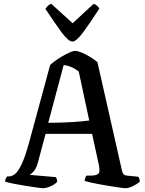

<svg xmlns="http://www.w3.org/2000/svg" viewBox="-20 -987 758 1007"><path d="M206 0Q198 0 173 -3.5Q148 -7 116 -12Q84 -17 54 -23Q24 -29 7 -34Q7 -44 10.5 -51Q14 -58 17 -62H29Q45 -63 60.5 -76Q76 -89 94 -127Q112 -165 133 -241L243 -646Q252 -655 269 -667.5Q286 -680 306.5 -692Q327 -704 345.5 -712Q364 -720 374 -720Q387 -720 409 -711Q431 -702 453.5 -688Q476 -674 491 -661L620 -91Q625 -67 647 -66L705 -60Q708 -57 710.5 -50.5Q713 -44 713 -34Q700 -22 677.5 -11Q655 0 638 0Q630 0 609 -3Q588 -6 560 -10.5Q532 -15 504 -20Q476 -25 454.5 -30Q433 -35 424 -38Q424 -47 427.5 -55Q431 -63 434 -66H460Q488 -67 497 -77Q506 -87 498 -124L463 -285H219L181 -143Q172 -105 156.5 -88Q141 -71 134 -70L273 -58Q275 -55 277.5 -48.5Q280 -42 280 -34Q270 -21 246.5 -10.5Q223 0 206 0ZM233 -343Q303 -343 362.5 -347Q422 -351 448 -355L393 -612Q374 -627 353.5 -635.5Q333 -644 314 -646ZM360 -769Q339 -769 303 -817.5Q267 -866 218 -941Q222 -947 230 -955.5Q238 -964 249 -967L361 -865L471 -967Q482 -964 490 -956Q498 -948 501 -942Q452 -866 416 -817.5Q380 -769 360 -769Z"/></svg>

Font: Texturina 72pt SemiBold
Style: Regular
Weight: 600
Designer: Guillermo Torres Carreño
Foundry: Omnibus-Type
Version: Version 1.002; ttfautohint (v1.8.3)